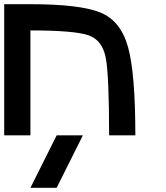

<svg xmlns="http://www.w3.org/2000/svg" viewBox="-20 -645 790 915"><path d="M125 0H0V-625H125Q359.4 -625 457 -585.9Q554.7 -546.9 589.8 -421.9Q625 -296.9 625 0H500Q500 -281.2 484.4 -367.2Q468.8 -453.1 402.3 -476.6Q335.9 -500 125 -500ZM250 250H125L250 0H375Z"/></svg>

Font: CraftyPE
Style: Regular
Weight: 400
Designer: Erek Butcher
Foundry: Haunted Coop
Version: Version 0.018;April 4, 2024;FontCreator 15.0.0.2962 64-bit